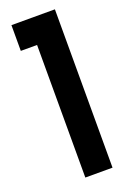

<svg xmlns="http://www.w3.org/2000/svg" viewBox="-130 -697 491 743"><g transform="rotate(-20 115.5 -326.0)"><path d="M87 0V-546H20V-652H199V0Z"/></g></svg>

Font: New Amsterdam
Style: Regular
Weight: 400
Designer: Vladimir Nikolic
Foundry: Vladimir Nikolic
Version: Version 1.000; ttfautohint (v1.8.4.7-5d5b)